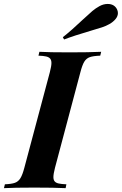

<svg xmlns="http://www.w3.org/2000/svg" viewBox="-62 -977 632 997"><path d="M0 0ZM369.1 -876Q400.4 -905.3 417.5 -919.7Q434.6 -934.1 454.1 -944.8Q475.1 -956.5 497.1 -956.5Q531.2 -956.5 545.4 -929.2Q550.3 -919.4 550.3 -909.2Q550.3 -892.6 537.8 -877.7Q525.4 -862.8 505.4 -851.6Q488.3 -841.8 467.5 -835Q446.8 -828.1 409.7 -817.4Q322.8 -792 271 -772L264.2 -783.7Q311 -820.8 369.1 -876ZM215.3 -57.6Q215.3 -43 221.9 -35.2Q228.5 -27.3 242.7 -24.2Q256.8 -21 282.7 -20L278.8 0Q221.2 -2.9 115.7 -2.9Q11.2 -2.9 -41.5 0L-36.6 -20Q-2 -21.5 15.6 -27.8Q33.2 -34.2 43.9 -51.5Q54.7 -68.8 64.5 -106L196.8 -602.1Q205.1 -633.8 205.1 -649.9Q205.1 -665 198.2 -672.9Q191.4 -680.7 177.5 -683.8Q163.6 -687 137.7 -688L142.6 -708Q192.4 -705.1 299.8 -705.1Q399.9 -705.1 463.4 -708L458.5 -688Q421.9 -686.5 404.1 -680.2Q386.2 -673.8 375.7 -656.7Q365.2 -639.6 355.5 -602.1L223.6 -106Q215.3 -73.7 215.3 -57.6Z"/></svg>

Font: TypoPRO Playfair Display
Style: Bold Italic
Weight: 700
Italic angle: -14.9847°
Designer: Claus Eggers Sørensen
Foundry: Claus Eggers Sørensen
Version: Version 1.004;PS 001.004;hotconv 1.0.70;makeotf.lib2.5.58329